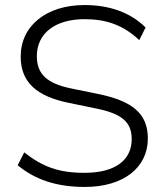

<svg xmlns="http://www.w3.org/2000/svg" viewBox="-20 -733 653 761"><path d="M316 8C470 8 566 -69 566 -184C566 -283 505 -333 367 -361L264 -382C166 -402 126 -439 126 -511C126 -600 198 -657 315 -657C403 -657 469 -633 532 -574L557 -624C498 -683 415 -713 315 -713C164 -713 62 -631 62 -509C62 -407 125 -351 254 -325L356 -304C463 -283 502 -250 502 -181C502 -101 440 -48 315 -48C210 -48 148 -73 76 -129L50 -78C118 -22 202 8 316 8Z"/></svg>

Font: Poppy and Pepper Light
Style: Regular
Weight: 300
Designer: Thy Ha
Foundry: Thy Ha
Version: Version 0.001;Glyphs 3.2 (3227)